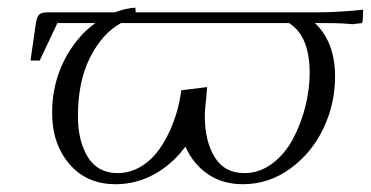

<svg xmlns="http://www.w3.org/2000/svg" viewBox="-20 -471 962 498"><path d="M59.1 -314 73.2 -411.1Q75.7 -427.2 81.5 -433.1Q87.4 -439 104 -439H277.8Q306.6 -449.7 331.1 -451.2L332 -439H800.8Q856.9 -439 921.9 -445.8L920.9 -418L918.9 -411.1L894 -408.2Q867.2 -411.1 825.2 -411.1H796.9Q849.1 -361.8 849.1 -272Q849.1 -201.7 818.8 -137.9Q788.6 -74.2 732.9 -33.7Q677.2 6.8 609.9 6.8Q557.6 6.8 519.3 -19.3Q481 -45.4 460.9 -90.8Q427.7 -45.4 380.6 -19.3Q333.5 6.8 279.8 6.8Q204.6 6.8 159.9 -45.7Q115.2 -98.1 115.2 -178.2Q115.2 -252 146 -313.2Q176.8 -374.5 227.1 -411.1H128.9L83 -314ZM182.1 -169.9Q182.1 -105.5 207.8 -63.7Q233.4 -22 285.2 -22Q317.4 -22 345.9 -39.3Q374.5 -56.6 394.5 -85.7Q414.6 -114.7 428.2 -149.9Q441.9 -185.1 448.2 -223.1L450.2 -236.8L517.1 -245.1L515.1 -219.2Q511.2 -187 511.2 -169.9Q511.2 -105.5 536.6 -63.7Q562 -22 613.8 -22Q653.3 -22 686.3 -46.9Q719.2 -71.8 740 -110.8Q760.7 -149.9 772 -194.6Q783.2 -239.3 783.2 -282.2Q783.2 -377 730 -411.1H293.9Q245.6 -384.8 213.9 -322.5Q182.1 -260.3 182.1 -169.9Z"/></svg>

Font: Dihjauti
Style: Italic
Weight: 400
Italic angle: -9°
Designer: T. Christopher White
Version: Version 3.0.0